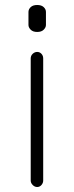

<svg xmlns="http://www.w3.org/2000/svg" viewBox="-20 -735 298 769"><path d="M129 -527Q139 -527 146 -519.5Q153 -512 153 -501V-12Q153 -2 146 6Q139 14 129 14Q119 14 111 6Q103 -2 103 -12V-501Q103 -512 111 -519.5Q119 -527 129 -527ZM129 -715Q146 -715 155 -706.5Q164 -698 164 -687V-635Q164 -625 155 -616Q146 -607 129 -607Q112 -607 103 -616Q94 -625 94 -635V-687Q94 -698 103 -706.5Q112 -715 129 -715Z"/></svg>

Font: Zen Kurenaido
Style: ARC
Weight: 400
Designer: Yoshimichi Ohira
Foundry: Positype
Version: Version 1.001